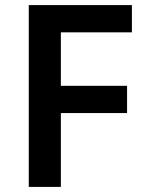

<svg xmlns="http://www.w3.org/2000/svg" viewBox="-20 -734 578 754"><path d="M219 0V-290H479V-397H219V-607H498V-714H93V0Z"/></svg>

Font: Noto Sans Arabic UI SmBd
Style: Regular
Weight: 600
Designer: Monotype Design Team, Nadine Chahine and Nizar Qandah
Foundry: Monotype Imaging Inc.
Version: Version 2.010